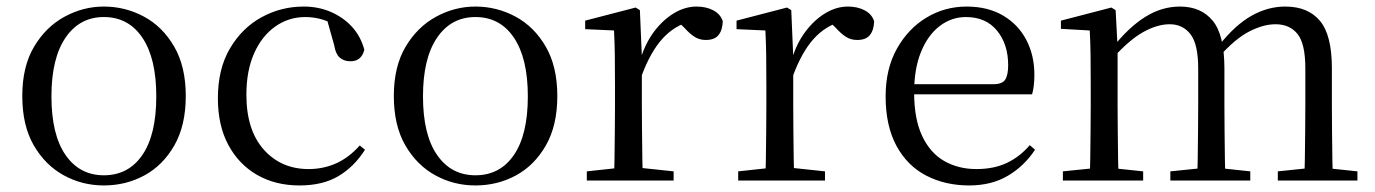

<svg xmlns="http://www.w3.org/2000/svg" viewBox="-20 -551 4196 586"><path d="M297 15Q231 15 174.5 -16Q118 -47 83 -107.5Q48 -168 48 -258Q48 -348 84 -408.5Q120 -469 177 -500Q234 -531 297 -531Q362 -531 419 -500.5Q476 -470 511.5 -409Q547 -348 547 -258Q547 -168 512 -107Q477 -46 420.5 -15.5Q364 15 297 15ZM297 -16Q372 -16 414.5 -78Q457 -140 457 -257Q457 -373 414.5 -436Q372 -499 297 -499Q223 -499 180 -436Q137 -373 137 -257Q137 -140 180 -78Q223 -16 297 -16Z M894 15Q821 15 765 -17Q709 -49 677 -108.5Q645 -168 645 -251Q645 -341 682 -403.5Q719 -466 778.5 -498.5Q838 -531 907 -531Q952 -531 990 -514.5Q1028 -498 1054.5 -469Q1081 -440 1092 -399Q1083 -364 1050 -364Q1029 -364 1016.5 -375.5Q1004 -387 1000 -413L975 -502L1025 -462Q994 -482 967 -490.5Q940 -499 912 -499Q861 -499 820 -470Q779 -441 755.5 -388Q732 -335 732 -262Q732 -154 785 -94.5Q838 -35 922 -35Q967 -35 1006 -52.5Q1045 -70 1078 -107L1094 -94Q1061 -42 1013 -13.5Q965 15 894 15Z M1431 15Q1365 15 1308.5 -16Q1252 -47 1217 -107.5Q1182 -168 1182 -258Q1182 -348 1218 -408.5Q1254 -469 1311 -500Q1368 -531 1431 -531Q1496 -531 1553 -500.5Q1610 -470 1645.5 -409Q1681 -348 1681 -258Q1681 -168 1646 -107Q1611 -46 1554.5 -15.5Q1498 15 1431 15ZM1431 -16Q1506 -16 1548.5 -78Q1591 -140 1591 -257Q1591 -373 1548.5 -436Q1506 -499 1431 -499Q1357 -499 1314 -436Q1271 -373 1271 -257Q1271 -140 1314 -78Q1357 -16 1431 -16Z M1771 0V-28L1882 -40H1923L2036 -28V0ZM1854 0Q1855 -24 1855.5 -65Q1856 -106 1856.5 -150.5Q1857 -195 1857 -229V-289Q1857 -341 1856.5 -381Q1856 -421 1854 -458L1766 -462V-488L1920 -528L1933 -520L1939 -379V-378V-229Q1939 -195 1939.5 -150.5Q1940 -106 1940.5 -65Q1941 -24 1942 0ZM1938 -319 1917 -371H1935Q1950 -420 1977 -455.5Q2004 -491 2037.5 -511Q2071 -531 2106 -531Q2135 -531 2157 -519.5Q2179 -508 2186 -486Q2185 -459 2173 -444Q2161 -429 2134 -429Q2115 -429 2100 -438.5Q2085 -448 2068 -467L2045 -489L2090 -487Q2038 -473 2001.5 -432.5Q1965 -392 1938 -319Z M2233 0V-28L2344 -40H2385L2498 -28V0ZM2316 0Q2317 -24 2317.5 -65Q2318 -106 2318.5 -150.5Q2319 -195 2319 -229V-289Q2319 -341 2318.5 -381Q2318 -421 2316 -458L2228 -462V-488L2382 -528L2395 -520L2401 -379V-378V-229Q2401 -195 2401.5 -150.5Q2402 -106 2402.5 -65Q2403 -24 2404 0ZM2400 -319 2379 -371H2397Q2412 -420 2439 -455.5Q2466 -491 2499.5 -511Q2533 -531 2568 -531Q2597 -531 2619 -519.5Q2641 -508 2648 -486Q2647 -459 2635 -444Q2623 -429 2596 -429Q2577 -429 2562 -438.5Q2547 -448 2530 -467L2507 -489L2552 -487Q2500 -473 2463.5 -432.5Q2427 -392 2400 -319Z M2938 15Q2865 15 2807 -15Q2749 -45 2716 -106Q2683 -167 2683 -257Q2683 -341 2717.5 -402.5Q2752 -464 2808 -497.5Q2864 -531 2930 -531Q2995 -531 3041.5 -503.5Q3088 -476 3112.5 -429Q3137 -382 3137 -323Q3137 -287 3130 -263H2722V-294H3012Q3039 -294 3048 -308Q3057 -322 3057 -352Q3057 -416 3023 -457.5Q2989 -499 2928 -499Q2884 -499 2848 -471.5Q2812 -444 2791 -392.5Q2770 -341 2770 -269Q2770 -188 2794.5 -136Q2819 -84 2862 -59.5Q2905 -35 2960 -35Q3013 -35 3052.5 -53.5Q3092 -72 3123 -108L3139 -94Q3106 -44 3056 -14.5Q3006 15 2938 15Z M3224 0V-28L3332 -39H3365L3469 -28V0ZM3306 0Q3307 -24 3307.5 -65Q3308 -106 3308.5 -150.5Q3309 -195 3309 -229V-290Q3309 -341 3308.5 -381Q3308 -421 3306 -458L3218 -463V-488L3372 -528L3385 -520L3391 -406V-403V-229Q3391 -195 3391.5 -150.5Q3392 -106 3392.5 -65Q3393 -24 3394 0ZM3552 0V-28L3660 -39H3693L3796 -28V0ZM3634 0Q3635 -24 3635.5 -64.5Q3636 -105 3636.5 -149.5Q3637 -194 3637 -229V-342Q3637 -416 3613.5 -446.5Q3590 -477 3550 -477Q3512 -477 3469 -453Q3426 -429 3374 -371L3365 -406H3376Q3425 -468 3475.5 -499.5Q3526 -531 3581 -531Q3646 -531 3681.5 -487.5Q3717 -444 3717 -342V-229Q3717 -194 3717.5 -149.5Q3718 -105 3718.5 -64.5Q3719 -24 3720 0ZM3880 0V-28L3986 -39H4019L4123 -28V0ZM3960 0Q3962 -24 3962.5 -64.5Q3963 -105 3963.5 -149.5Q3964 -194 3964 -229V-342Q3964 -418 3940 -447.5Q3916 -477 3873 -477Q3836 -477 3793 -455Q3750 -433 3700 -377L3689 -413H3701Q3749 -474 3799 -502.5Q3849 -531 3903 -531Q3972 -531 4008.5 -487.5Q4045 -444 4045 -343V-229Q4045 -194 4045.5 -149.5Q4046 -105 4046.5 -64.5Q4047 -24 4048 0Z"/></svg>

Font: Noto Serif TC
Style: Regular
Weight: 400
Designer: Ryoko NISHIZUKA  (kana & ideographs); Frank Grießhammer (Latin, Greek & Cyrillic); Wenlong ZHANG  (bopomofo); Sandoll Co
Foundry: Adobe
Version: Version 2.003-H1;hotconv 1.1.1;makeotfexe 2.6.0